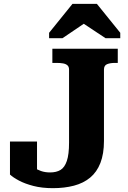

<svg xmlns="http://www.w3.org/2000/svg" viewBox="-20 -964 667 1001"><path d="M253 -710H594V-636H579Q555 -636 538.5 -629.5Q522 -623 522 -601V-229Q522 -162 503.5 -114.5Q485 -67 450 -38Q415 -9 365.5 4Q316 17 256 17Q199 17 154.5 5.5Q110 -6 79 -22.5Q48 -39 32 -54V-226H173V-59Q158 -64 145 -74Q132 -84 125 -94Q118 -104 119 -110.5Q120 -117 131 -114Q141 -103 156.5 -91.5Q172 -80 193.5 -72.5Q215 -65 241 -65Q274 -65 295.5 -78Q317 -91 328.5 -125Q340 -159 340 -220V-601Q340 -616 331.5 -623.5Q323 -631 308.5 -633.5Q294 -636 277 -636H253ZM485 -944H358L236 -793V-765H306L458 -868L376 -867L530 -765H607V-793Z"/></svg>

Font: Roboto Serif SemiCondensed
Style: Bold
Weight: 700
Width: 4
Designer: Greg Gazdowicz
Foundry: Commercial Type
Version: Version 1.007